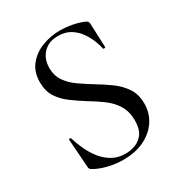

<svg xmlns="http://www.w3.org/2000/svg" viewBox="-156 -745 811 865"><g transform="rotate(-30 249.5 -312.0)"><path d="M154 -513Q154 -473 174 -444Q194 -415 226 -392.5Q258 -370 294 -348Q331 -326 365.5 -301Q400 -276 422.5 -242.5Q445 -209 445 -161Q445 -112 419.5 -73Q394 -34 347.5 -11Q301 12 236 12Q210 12 183.5 7.5Q157 3 133 -5Q109 -13 89 -25Q85 -28 82.5 -32Q80 -36 80 -44L70 -187Q69 -192 74.5 -192.5Q80 -193 81 -189Q90 -158 105 -126Q120 -94 141 -67.5Q162 -41 191.5 -24Q221 -7 260 -7Q287 -7 312.5 -17Q338 -27 354 -50.5Q370 -74 370 -116Q370 -164 349 -197Q328 -230 295 -254Q262 -278 225 -300Q190 -322 157.5 -346Q125 -370 105 -401.5Q85 -433 85 -478Q85 -532 113.5 -567Q142 -602 186.5 -619Q231 -636 278 -636Q309 -636 341 -630Q373 -624 399 -613Q408 -609 411 -604.5Q414 -600 414 -595L419 -470Q419 -467 414 -466Q409 -465 407 -469Q404 -486 394 -511.5Q384 -537 367 -561.5Q350 -586 323.5 -602.5Q297 -619 259 -619Q224 -619 201 -604.5Q178 -590 166 -566.5Q154 -543 154 -513Z"/></g></svg>

Font: Cormorant Medium
Style: Regular
Weight: 500
Designer: Christian Thalmann (Catharsis Fonts)
Foundry: Catharsis Fonts
Version: Version 4.000